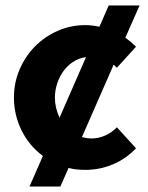

<svg xmlns="http://www.w3.org/2000/svg" viewBox="-20 -607 542 703"><path d="M137 -36Q86 -74 58.5 -130.5Q31 -187 31 -250Q31 -304 51.5 -352Q72 -400 107 -436Q142 -472 190 -493.5Q238 -515 292 -515Q318 -515 344 -509L378 -587H491L439 -469Q460 -454 478 -436L408 -359L396 -370L280 -105Q300 -100 315 -100Q341 -100 365.5 -111Q390 -122 408 -141L478 -64Q442 -26 394 -5.5Q346 15 292 15Q258 15 231 8L201 76H88ZM181 -250Q181 -213 198 -176L295 -398Q268 -394 247 -380Q226 -366 211.5 -345.5Q197 -325 189 -300Q181 -275 181 -250Z"/></svg>

Font: PostBus
Style: Regular
Weight: 400
Designer: Peter Wiegel
Version: Version 1.001